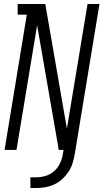

<svg xmlns="http://www.w3.org/2000/svg" viewBox="-20 -755 521 967"><path d="M133 192V138H163Q186 138 209.5 131Q233 124 251.5 108Q270 92 281 69.5Q292 47 296 24L300 0H276L167 -628L63 0H3L115 -681H69V-735H208L317 -107L421 -735H481L356 24Q352 46 345 68.5Q338 91 324.5 111Q311 131 293 147.5Q275 164 253 174Q231 184 208.5 188Q186 192 163 192Z"/></svg>

Font: Iosevka QP Light
Style: Italic
Weight: 300
Italic angle: -9°
Designer: Belleve Invis
Foundry: Belleve Invis
Version: Version 20.0.0; ttfautohint (v1.8.4)